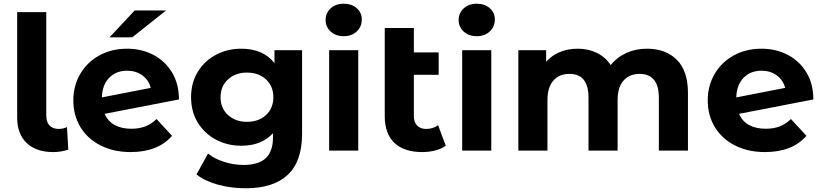

<svg xmlns="http://www.w3.org/2000/svg" viewBox="-20 -807 4412 1029"><path d="M72 -178V-742H228V-187Q228 -153 245.5 -134.5Q263 -116 295 -116Q307 -116 319.5 -119Q332 -122 339 -126L346 -5Q307 8 265 8Q174 8 123 -40.5Q72 -89 72 -178Z M819 -169 902 -79Q826 8 680 8Q589 8 519 -27.5Q449 -63 411 -126Q373 -189 373 -269Q373 -348 410.5 -411.5Q448 -475 513.5 -510.5Q579 -546 661 -546Q738 -546 801 -513.5Q864 -481 901.5 -419.5Q939 -358 939 -274L541 -197Q558 -157 594.5 -137Q631 -117 684 -117Q726 -117 758.5 -129.5Q791 -142 819 -169ZM526 -285 788 -336Q777 -378 743 -403Q709 -428 661 -428Q602 -428 565 -390Q528 -352 526 -285ZM702 -751H870L689 -607H567Z M1599 -538V-90Q1599 58 1522 130Q1445 202 1297 202Q1219 202 1149 183Q1079 164 1033 128L1095 16Q1129 44 1181 60.5Q1233 77 1285 77Q1366 77 1404.5 40.5Q1443 4 1443 -70V-93Q1382 -26 1273 -26Q1199 -26 1137.5 -58.5Q1076 -91 1040 -150Q1004 -209 1004 -286Q1004 -363 1040 -422Q1076 -481 1137.5 -513.5Q1199 -546 1273 -546Q1390 -546 1451 -469V-538ZM1445 -286Q1445 -345 1405.5 -381.5Q1366 -418 1304 -418Q1242 -418 1202 -381.5Q1162 -345 1162 -286Q1162 -227 1202 -190.5Q1242 -154 1304 -154Q1366 -154 1405.5 -190.5Q1445 -227 1445 -286Z M1744 -538H1900V0H1744ZM1725 -700Q1725 -737 1752 -762Q1779 -787 1822 -787Q1865 -787 1892 -763Q1919 -739 1919 -703Q1919 -664 1892 -638.5Q1865 -613 1822 -613Q1779 -613 1752 -638Q1725 -663 1725 -700Z M2369 -26Q2346 -9 2312.5 -0.5Q2279 8 2243 8Q2146 8 2094 -41Q2042 -90 2042 -185V-657H2198V-526H2331V-406H2198V-187Q2198 -153 2215 -134.5Q2232 -116 2264 -116Q2300 -116 2328 -136Z M2457 -538H2613V0H2457ZM2438 -700Q2438 -737 2465 -762Q2492 -787 2535 -787Q2578 -787 2605 -763Q2632 -739 2632 -703Q2632 -664 2605 -638.5Q2578 -613 2535 -613Q2492 -613 2465 -638Q2438 -663 2438 -700Z M3667 -308V0H3511V-284Q3511 -348 3484.5 -379.5Q3458 -411 3409 -411Q3354 -411 3322 -375.5Q3290 -340 3290 -270V0H3134V-284Q3134 -411 3032 -411Q2978 -411 2946 -375.5Q2914 -340 2914 -270V0H2758V-538H2907V-476Q2937 -510 2980.5 -528Q3024 -546 3076 -546Q3133 -546 3179 -523.5Q3225 -501 3253 -458Q3286 -500 3336.5 -523Q3387 -546 3447 -546Q3548 -546 3607.5 -486.5Q3667 -427 3667 -308Z M4219 -169 4302 -79Q4226 8 4080 8Q3989 8 3919 -27.5Q3849 -63 3811 -126Q3773 -189 3773 -269Q3773 -348 3810.5 -411.5Q3848 -475 3913.5 -510.5Q3979 -546 4061 -546Q4138 -546 4201 -513.5Q4264 -481 4301.5 -419.5Q4339 -358 4339 -274L3941 -197Q3958 -157 3994.5 -137Q4031 -117 4084 -117Q4126 -117 4158.5 -129.5Q4191 -142 4219 -169ZM3926 -285 4188 -336Q4177 -378 4143 -403Q4109 -428 4061 -428Q4002 -428 3965 -390Q3928 -352 3926 -285Z"/></svg>

Font: Montserrat Alternates
Style: Bold
Weight: 700
Designer: Julieta Ulanovsky
Foundry: Julieta Ulanovsky
Version: Version 7.200